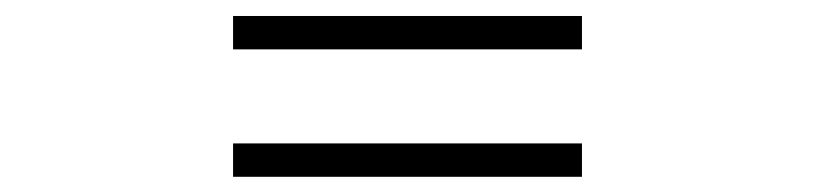

<svg xmlns="http://www.w3.org/2000/svg" viewBox="-20 -503 1040 245"><path d="M722.6 -440H277.4V-482.6H722.6ZM722.6 -277.4H277.4V-320H722.6Z"/></svg>

Font: 寒蝉端黑体 Light
Style: Regular
Weight: 300
Designer: ChillDuanSans {Warren2060}; 
Source Han Sans {Ryoko NISHIZUKA 西塚涼子 (kana, bopomofo & ideographs); Paul D. Hunt (Latin, G
Foundry: ChillType&Adobe
Version: Version 1.300;Glyphs 3.3 (3306)